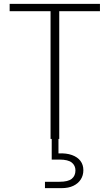

<svg xmlns="http://www.w3.org/2000/svg" viewBox="-20 -720 569 995"><path d="M242 0V-662H30V-700H498V-662H287V0ZM213 255V222H288Q333 222 352 206.5Q371 191 371 163Q371 138 352 122.5Q333 107 288 107H248V-7H283V75Q324 73 353 83.5Q382 94 397 114Q412 134 412 162Q412 189 398.5 210Q385 231 360 243Q335 255 299 255Z"/></svg>

Font: DM Sans 17pt ExtraLight
Style: Regular
Weight: 250
Version: Version 4.004;gftools[0.9.30]